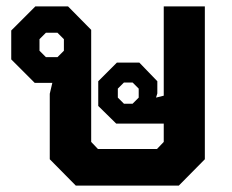

<svg xmlns="http://www.w3.org/2000/svg" viewBox="-20 -578 723 598"><path d="M618 -558V-82L537 0H216L135 -82V-286L143 -320H88L15 -393V-483L90 -558H192L264 -485V-136L285 -114H469L490 -136V-193H342L286 -248V-325L344 -383H414L470 -325V-287L466 -274L490 -280V-558ZM179 -456 159 -476H123L103 -456V-420L123 -400H159L179 -420ZM412 -302 393 -321H366L347 -302V-274L366 -255H393L412 -274Z"/></svg>

Font: Chakra Petch
Style: Bold
Weight: 700
Designer: Katatrad Aksorn Co.,Ltd.
Foundry: Cadson Demak Co.,Ltd.
Version: Version 1.000; ttfautohint (v1.6)